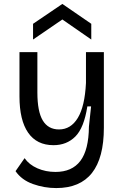

<svg xmlns="http://www.w3.org/2000/svg" viewBox="-20 -782 627 976"><path d="M266 174Q205 174 147.5 153.5Q90 133 59 88L105 22Q128 55 170 73.5Q212 92 262 92Q346 92 388.5 36Q431 -20 432 -138L443 -241H424Q407 -132 363 -88Q319 -44 252 -44Q167 -44 123 -107.5Q79 -171 79 -292V-517H170V-312Q170 -215 197.5 -169.5Q225 -124 280 -124Q340 -124 375.5 -182.5Q411 -241 417 -360V-517H508V-133Q508 174 266 174ZM148 -581V-661L297 -762L444 -661V-581L297 -683Z"/></svg>

Font: Bricolage Grotesque 12pt
Style: Regular
Weight: 400
Designer: Mathieu Triay
Foundry: Atelier Triay
Version: Version 1.001; ttfautohint (v1.8.4.7-5d5b);gftools[0.9.33.de